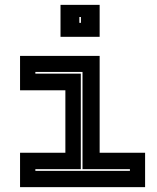

<svg xmlns="http://www.w3.org/2000/svg" viewBox="-20 -770 647 790"><path d="M229 -618.5V-750H390V-618.5ZM306.5 -676H313V-700H306.5ZM62.5 0V-141.5H249V-398.5H62.5V-540H390V-141.5H577V0ZM125.5 -67H514.5V-74H319.5V-474H125.5V-467H312.5V-74H125.5Z"/></svg>

Font: Tourney Expanded ExtraBold
Style: Regular
Weight: 800
Width: 7
Designer: Tyler Finck
Foundry: Etcetera Type Co
Version: Version 1.010; ttfautohint (v1.8.3)